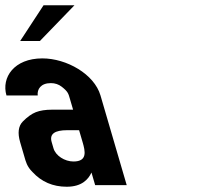

<svg xmlns="http://www.w3.org/2000/svg" viewBox="-111 -704 808 730"><path d="M236.8 -48 250.8 0H370.8L271.1 -341C247.4 -422.2 142.3 -482 49.9 -482C-57.4 -482 -106.4 -409.5 -86.4 -341H32.4C29.7 -364.3 43.6 -388 82.4 -388C98.2 -388 112.1 -383.3 124 -374C148.2 -355 149.2 -347.5 154.9 -328L166.9 -287H86.9C61.9 -287 41.4 -283.8 25.3 -277.5C9.3 -271.2 -7.3 -259.3 -24.3 -242C-41.3 -224.7 -44.7 -198.3 -34.3 -163L-18.5 -109C-13.1 -90.3 -8.7 -70.7 12.5 -50C46.7 -12.7 90.1 6 142.6 6C199.3 6 224.5 -21.2 236.8 -48ZM144.7 -209H189.7L203.2 -163C213 -129.4 222.4 -90 168.3 -90C135.1 -90 100.6 -111.9 92.4 -140L85.4 -164C76.4 -194.9 97.1 -209 144.7 -209ZM-34.4 -548H40.6L172.1 -684H54.6Z"/></svg>

Font: Din Kursivschrift
Style: BreitLeft
Weight: 400
Version: Version 1.089